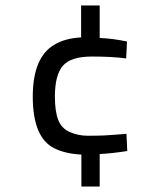

<svg xmlns="http://www.w3.org/2000/svg" viewBox="-20 -602 600 703"><path d="M446 -49Q388 -40 345 -38V81H278V-36Q219 -39 179 -59Q100 -98 100 -248Q100 -393 180 -439Q219 -462 277 -465V-582H345V-463Q393 -461 445 -450L442 -388Q393 -395 316.5 -395Q240 -395 210.5 -361.5Q181 -328 181 -248Q181 -195 193 -163.5Q205 -132 235.5 -118.5Q266 -105 301.5 -105Q337 -105 360 -106Q383 -107 405 -109Q427 -111 443 -112Z"/></svg>

Font: Cairo-CLs
Style: CLs-Regular
Weight: 400
Version: Version 3.130;gftools[0.9.24]